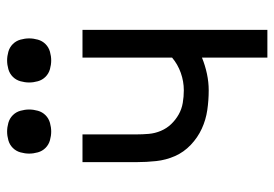

<svg xmlns="http://www.w3.org/2000/svg" viewBox="-136 -636 772 540"><g transform="rotate(-90 250.0 -366.0)"><path d="M358 0V-184Q336 -175 312.5 -170Q289 -165 266 -165Q238 -165 210.5 -169Q183 -173 158 -184.5Q133 -196 112.5 -215.5Q92 -235 81 -260Q70 -285 67 -312.5Q64 -340 64 -368V-520H142V-368Q142 -351 143.5 -333.5Q145 -316 152 -299.5Q159 -283 171 -270.5Q183 -258 198 -249.5Q213 -241 230.5 -238Q248 -235 266 -235Q291 -235 315 -243.5Q339 -252 358 -268V-520H436V0ZM350 -608Q338 -608 325.5 -611.5Q313 -615 304 -624Q295 -633 291.5 -645.5Q288 -658 288 -670Q288 -682 291.5 -694.5Q295 -707 304 -716Q313 -725 325.5 -728.5Q338 -732 350 -732Q362 -732 374.5 -728.5Q387 -725 396 -716Q405 -707 408.5 -694.5Q412 -682 412 -670Q412 -658 408.5 -645.5Q405 -633 396 -624Q387 -615 374.5 -611.5Q362 -608 350 -608ZM150 -608Q138 -608 125.5 -611.5Q113 -615 104 -624Q95 -633 91.5 -645.5Q88 -658 88 -670Q88 -682 91.5 -694.5Q95 -707 104 -716Q113 -725 125.5 -728.5Q138 -732 150 -732Q162 -732 174.5 -728.5Q187 -725 196 -716Q205 -707 208.5 -694.5Q212 -682 212 -670Q212 -658 208.5 -645.5Q205 -633 196 -624Q187 -615 174.5 -611.5Q162 -608 150 -608Z"/></g></svg>

Font: Iosevka Fixed
Style: Regular
Weight: 400
Monospace: yes
Designer: Belleve Invis
Foundry: Belleve Invis
Version: Version 33.2.4